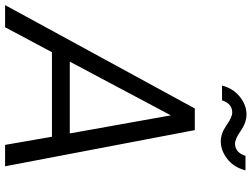

<svg xmlns="http://www.w3.org/2000/svg" viewBox="-168 -851 988 754"><g transform="rotate(90 326.0 -474.0)"><path d="M391 -892Q356 -892 343 -852H285Q296 -895 328.5 -921.5Q361 -948 399 -948Q430 -948 462.5 -925.5Q495 -903 513 -903Q548 -903 561 -944H618Q606 -898 573 -872.5Q540 -847 504 -847Q473 -847 441 -869.5Q409 -892 391 -892ZM375 -745H460L602 0H518L486 -184H154L56 0H-31ZM191 -254H473L402 -651Z"/></g></svg>

Font: Plus Jakarta Display Light
Style: Italic
Weight: 300
Italic angle: -12°
Designer: Gumpita Rahayu
Foundry: Tokotype Studio
Version: Version 1.000;hotconv 1.0.109;makeotfexe 2.5.65596